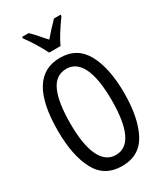

<svg xmlns="http://www.w3.org/2000/svg" viewBox="-232 -1032 965 1131"><g transform="rotate(-30 250.0 -467.0)"><path d="M25 -359Q25 -726 250 -726Q367 -726 421 -625.5Q475 -525 475 -358Q475 -190 422.5 -90Q370 10 251 10Q131 10 78 -91Q25 -192 25 -359ZM390 -358Q390 -502 354.5 -576.5Q319 -651 250 -651Q177 -651 143.5 -577.5Q110 -504 110 -358Q110 -215 146 -140Q182 -65 251 -65Q390 -65 390 -358ZM119 -934V-944H164Q183 -927 231 -871L250 -850Q287 -894 336 -944H381V-934Q316 -845 288 -784H211Q195 -817 170 -858Q145 -899 119 -934Z"/></g></svg>

Font: Noto Sans Mono UI Cond
Style: Regular
Weight: 400
Width: 3
Monospace: yes
Designer: Monotype Design team
Foundry: Monotype Imaging Inc.
Version: Version 1.000